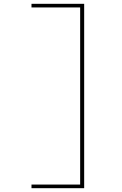

<svg xmlns="http://www.w3.org/2000/svg" viewBox="-20 -843 640 1006"><path d="M145 143V124H400V-804H145V-823H421V143Z"/></svg>

Font: Iosevka HT Thin Extended
Style: Regular
Weight: 100
Width: 7
Monospace: yes
Designer: Belleve Invis
Foundry: Belleve Invis
Version: Version 32.3.0; ttfautohint (v1.8.4)